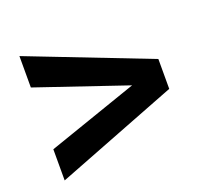

<svg xmlns="http://www.w3.org/2000/svg" viewBox="-91 -688 746 695"><g transform="rotate(-20 282.5 -340.5)"><path d="M516 -283 47 -101V-221L394 -341L47 -459V-580L516 -398Z"/></g></svg>

Font: Hind Madurai SemiBold
Style: Regular
Weight: 600
Designer: Jyotish Sonowal
Foundry: Indian Type Foundry
Version: Version 1.001;PS 1.0;hotconv 1.0.86;makeotf.lib2.5.63406; tt